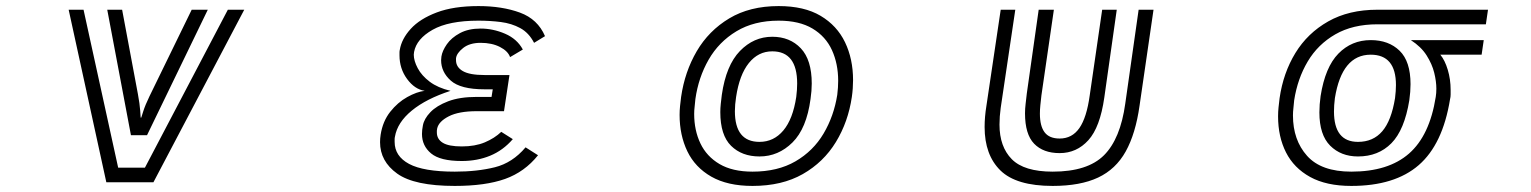

<svg xmlns="http://www.w3.org/2000/svg" viewBox="-20 -600 5040 632"><path d="M333 -568H382L434 -290Q440 -258 441.5 -235.5Q443 -213 443 -213H445Q445 -213 451.5 -233.5Q458 -254 472 -283L611 -568H664L464 -155H411ZM206 -568H255L369 -48H457L730 -568H784L485 0H330Z M1751 -89Q1707 -34 1642.5 -11Q1578 12 1477 12Q1344 12 1287.5 -28.5Q1231 -69 1231 -132Q1231 -138 1231.5 -144.5Q1232 -151 1233 -157Q1240 -201 1264.5 -232Q1289 -263 1320.5 -280.5Q1352 -298 1378 -301Q1345 -306 1320 -340Q1295 -374 1295 -418Q1295 -423 1295 -427.5Q1295 -432 1296 -436Q1302 -472 1332 -505Q1362 -538 1417.5 -559Q1473 -580 1555 -580Q1633 -580 1691.5 -558.5Q1750 -537 1774 -481L1738 -459Q1721 -492 1692.5 -507.5Q1664 -523 1628.5 -527.5Q1593 -532 1555 -532Q1457 -532 1404 -502Q1351 -472 1343 -429Q1343 -427 1342.5 -424.5Q1342 -422 1342 -420Q1342 -400 1355 -375.5Q1368 -351 1394.5 -331Q1421 -311 1463 -301Q1383 -275 1335.5 -236Q1288 -197 1280 -150Q1279 -146 1279 -142Q1279 -138 1279 -133Q1279 -86 1326.5 -60.5Q1374 -35 1477 -35Q1551 -35 1609 -49.5Q1667 -64 1710 -115ZM1668 -142Q1636 -105 1593.5 -87.5Q1551 -70 1500 -70Q1429 -70 1399 -95Q1369 -120 1369 -159Q1369 -172 1372 -187Q1376 -209 1396.5 -230.5Q1417 -252 1455 -266.5Q1493 -281 1549 -281H1598L1602 -306H1575Q1496 -306 1464 -334.5Q1432 -363 1432 -402Q1432 -405 1432.5 -408Q1433 -411 1433 -414Q1436 -433 1451 -454.5Q1466 -476 1494 -491Q1522 -506 1562 -506Q1603 -506 1642.5 -489Q1682 -472 1701 -437L1659 -412Q1652 -432 1625.5 -445.5Q1599 -459 1562 -459Q1526 -459 1504.5 -442Q1483 -425 1481 -408V-402Q1481 -379 1503.5 -366Q1526 -353 1575 -353H1657L1639 -234H1549Q1490 -234 1457 -217Q1424 -200 1419 -177Q1418 -173 1418 -170Q1418 -167 1418 -164Q1418 -142 1437.5 -130Q1457 -118 1500 -118Q1544 -118 1576 -131.5Q1608 -145 1630 -166Z M2784 -281Q2772 -199 2731.5 -132.5Q2691 -66 2622.5 -27Q2554 12 2457 12Q2375 12 2321.5 -18.5Q2268 -49 2242.5 -102Q2217 -155 2217 -222Q2217 -236 2218.5 -251Q2220 -266 2222 -281Q2234 -364 2273.5 -431.5Q2313 -499 2380.5 -539.5Q2448 -580 2543 -580Q2627 -580 2681 -548Q2735 -516 2761.5 -461Q2788 -406 2788 -336Q2788 -323 2787 -309Q2786 -295 2784 -281ZM2736 -288Q2739 -312 2739 -334Q2739 -390 2718.5 -435Q2698 -480 2654.5 -506Q2611 -532 2543 -532Q2462 -532 2404 -497Q2346 -462 2312.5 -403.5Q2279 -345 2269 -274Q2268 -261 2266.5 -249Q2265 -237 2265 -225Q2265 -171 2285.5 -128Q2306 -85 2348.5 -60Q2391 -35 2457 -35Q2540 -35 2598.5 -69Q2657 -103 2691 -160.5Q2725 -218 2736 -288ZM2480 -85Q2422 -85 2386.5 -120Q2351 -155 2351 -231Q2351 -244 2352.5 -258Q2354 -272 2356 -288Q2370 -385 2415.5 -432Q2461 -479 2522 -479Q2580 -479 2616 -441Q2652 -403 2652 -325Q2652 -313 2651 -300.5Q2650 -288 2648 -274Q2635 -177 2588.5 -131Q2542 -85 2480 -85ZM2480 -133Q2527 -133 2558.5 -170.5Q2590 -208 2601 -281Q2604 -305 2604 -325Q2604 -431 2522 -431Q2476 -431 2445 -392.5Q2414 -354 2403 -281Q2401 -268 2400 -256.5Q2399 -245 2399 -234Q2399 -133 2480 -133Z M3656 -568 3615 -279Q3601 -181 3562.5 -138.5Q3524 -96 3468 -96Q3414 -96 3384 -127Q3354 -158 3354 -227Q3354 -242 3356 -258.5Q3358 -275 3360 -293L3399 -568H3449L3408 -286Q3406 -269 3404.5 -254Q3403 -239 3403 -226Q3403 -185 3418.5 -164.5Q3434 -144 3468 -144Q3509 -144 3533 -178.5Q3557 -213 3567 -286L3608 -568ZM3777 -568 3731 -252Q3718 -160 3685.5 -101.5Q3653 -43 3594.5 -15.5Q3536 12 3445 12Q3325 12 3273 -39Q3221 -90 3221 -182Q3221 -215 3227 -252L3274 -568H3322L3274 -245Q3272 -231 3271 -217Q3270 -203 3270 -190Q3270 -117 3310.5 -76Q3351 -35 3445 -35Q3560 -35 3614 -89Q3668 -143 3684 -259L3728 -568Z M4721 -420Q4736 -402 4745.5 -370.5Q4755 -339 4755 -304Q4755 -297 4755 -289Q4755 -281 4753 -273Q4729 -125 4650 -56.5Q4571 12 4428 12Q4346 12 4292.5 -17.5Q4239 -47 4213 -98.5Q4187 -150 4187 -217Q4187 -232 4188.5 -246.5Q4190 -261 4192 -277Q4204 -360 4244 -425.5Q4284 -491 4352 -529.5Q4420 -568 4514 -568H4878L4871 -520H4514Q4433 -520 4375.5 -487Q4318 -454 4284.5 -397.5Q4251 -341 4240 -270Q4239 -257 4237.5 -244.5Q4236 -232 4236 -220Q4236 -139 4282.5 -87Q4329 -35 4428 -35Q4550 -35 4618 -94.5Q4686 -154 4706 -281Q4707 -287 4707.5 -294Q4708 -301 4708 -308Q4708 -332 4701 -360.5Q4694 -389 4676 -417.5Q4658 -446 4624 -468H4864L4857 -420ZM4450 -85Q4394 -85 4358.5 -120.5Q4323 -156 4323 -230Q4323 -243 4324 -256.5Q4325 -270 4327 -284Q4342 -379 4385.5 -423.5Q4429 -468 4492 -468Q4551 -468 4587 -433Q4623 -398 4623 -323Q4623 -311 4622 -297.5Q4621 -284 4619 -270Q4603 -172 4560 -128.5Q4517 -85 4450 -85ZM4450 -133Q4500 -133 4530 -168Q4560 -203 4572 -277Q4575 -301 4575 -320Q4575 -420 4492 -420Q4397 -420 4374 -277Q4371 -253 4371 -233Q4371 -133 4450 -133Z"/></svg>

Font: Train One
Style: Regular
Weight: 400
Designer: Fontworks Inc.
Foundry: Fontworks Inc.
Version: Version 1.100